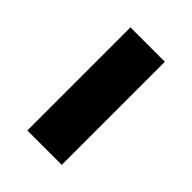

<svg xmlns="http://www.w3.org/2000/svg" viewBox="3 -612 540 540"><g transform="rotate(-45 273.5 -341.5)"><path d="M68.4 -273.4V-410.2H478.5V-273.4Z"/></g></svg>

Font: DatCub
Style: Bold
Weight: 700
Designer: GGBot
Version: 1.00